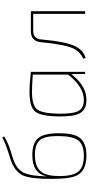

<svg xmlns="http://www.w3.org/2000/svg" viewBox="437 -1210 785 1699"><g transform="rotate(-90 829.5 -360.5)"><path d="M472 -717Q424 -681 289 -642Q196 -615 159 -558Q129 -510 122 -409Q122 -407 118 -342H119Q145 -467 306 -467Q415 -467 458 -414Q500 -361 500 -230Q500 -108 465 -55Q420 12 304 12Q171 12 128 -70Q96 -130 96 -298Q96 -483 127 -551Q163 -628 279 -663Q421 -706 462 -733ZM156 -384Q121 -335 121 -230Q121 -106 162 -58Q202 -11 302 -11Q397 -11 436 -60Q475 -111 475 -238Q476 -355 440 -399Q403 -444 308 -444Q199 -444 156 -384Z M1023 -122Q920 12 796 12Q708 12 675 -50Q646 -106 649 -242Q652 -393 692 -442Q734 -492 863 -492Q934 -492 1043 -480V0H1025ZM1019 -463Q909 -470 869 -470Q748 -470 712 -426Q676 -382 673 -238Q671 -113 694 -65Q720 -11 793 -11Q912 -11 1019 -151Z M1580 0H1556V-459H1406Q1336 -459 1330 -387Q1310 -169 1270 -87Q1234 -16 1166 5L1160 -17Q1220 -43 1249 -102Q1285 -174 1306 -392Q1314 -480 1404 -480H1580Z"/></g></svg>

Font: Taylor Sans Thin
Style: Regular
Weight: 100
Italic angle: -8°
Designer: Natanael Gama
Version: Version 1.001 September 8, 2015